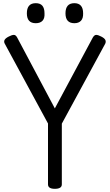

<svg xmlns="http://www.w3.org/2000/svg" viewBox="-20 -1174 691 1208"><path d="M325 14Q282 14 282 -14V-397L10 -899Q3 -912 9 -923Q15 -934 35 -944Q54 -954 66.5 -954.5Q79 -955 88 -938L325 -492L564 -938Q574 -955 586 -954.5Q598 -954 617 -944Q637 -934 642.5 -923Q648 -912 642 -899L369 -396V-14Q369 14 325 14ZM205 -1028Q177 -1028 163 -1043.5Q149 -1059 149 -1090Q149 -1122 163 -1138Q177 -1154 205 -1154Q233 -1154 246.5 -1138Q260 -1122 260 -1090Q262 -1059 247.5 -1043.5Q233 -1028 205 -1028ZM448 -1028Q420 -1028 406 -1043.5Q392 -1059 392 -1090Q392 -1122 406 -1138Q420 -1154 448 -1154Q475 -1154 489 -1138Q503 -1122 503 -1090Q504 -1059 489.5 -1043.5Q475 -1028 448 -1028Z"/></svg>

Font: Playwrite US Modern
Style: Regular
Weight: 400
Designer: Veronika Burian, José Scaglione
Foundry: TypeTogether
Version: Version 1.002